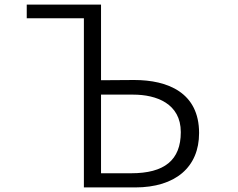

<svg xmlns="http://www.w3.org/2000/svg" viewBox="-20 -790 1040 840"><path d="M571 30C748 30 851 -59 851 -208C851 -385 714 -440 567 -440L422 -439V-770H97V-710H347V30ZM422 -32V-376H563C664 -376 771 -337 771 -212C771 -89 699 -32 554 -32Z"/></svg>

Font: LINE Seed JP_OTF Regular
Style: Regular
Weight: 400
Designer: LY Corporation & Fontrix & Fontworks
Version: Version 1.002